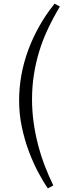

<svg xmlns="http://www.w3.org/2000/svg" viewBox="-20 -828 350 1055"><path d="M85 -275Q85 -344 97 -412.5Q109 -481 133.5 -548.5Q158 -616 194.5 -681.5Q231 -747 280 -808L309 -792Q272 -730 243 -668.5Q214 -607 195 -544Q176 -481 166 -416Q156 -351 156 -282Q156 -219 164.5 -157Q173 -95 188.5 -35Q204 25 225.5 81.5Q247 138 273 191L243 207Q217 170 189.5 118Q162 66 138.5 3.5Q115 -59 100 -130Q85 -201 85 -275Z"/></svg>

Font: Literata Light
Style: Italic
Weight: 300
Italic angle: -2°
Designer: Latin by Veronika Burian and Jose Scaglione. Greek by Irene Vlachou. Cyrillic by Vera Evstafieva
Foundry: TypeTogether
Version: Version 3.103;gftools[0.9.29]